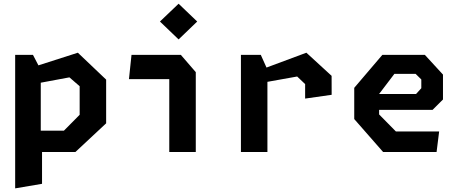

<svg xmlns="http://www.w3.org/2000/svg" viewBox="-20 -836 2520 1056"><path d="M63.4 -534.2H161.3L204.2 -451.9V-88.6L211.2 -60.4V175L63.4 200ZM135.7 -117.4H331.6L418.1 -204.7V-361.8L361.8 -410.5L135.7 -368.4V-458.7L408.2 -546.1L563.8 -398.1V-157.8L394.8 0H135.7Z M911 -426.5 939.4 -400.6H689.2L703.3 -534.2H974.6L1056.8 -439.2V0H911ZM859.7 -717.6 962.3 -815.5 1064.6 -717.6 962.3 -619.2Z M1658.2 -373.5 1614.4 -415.2 1374.2 -372.2V-437.8L1665.1 -546.1L1803.8 -418.9L1804.1 -314.6L1658.2 -293.8ZM1305.1 -534.2H1414.4L1450.8 -453.2V0H1305.1Z M1928.3 -181.2V-352.9L2082.9 -534.2H2316.7L2416.4 -425.8V-288.8L2359.2 -231.8H2031.1V-319.1H2268.4L2297.2 -350.8V-398.9L2265.9 -429.8H2149.2L2065.1 -319.2V-206.7L2157.6 -112.8H2395.3L2381.2 0H2087.1Z"/></svg>

Font: Monaspace Krypton Var
Style: Regular
Weight: 400
Designer: Riley Cran and the Lettermatic Team
Version: Version 1.101 (Monaspace Krypton Var)